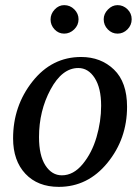

<svg xmlns="http://www.w3.org/2000/svg" viewBox="-20 -716 545 748"><path d="M475 -300Q475 -175 398.5 -81.5Q322 12 209 12Q127 12 79 -39Q31 -90 31 -177Q31 -303 106.5 -398.5Q182 -494 296 -494Q373 -494 424 -445Q475 -396 475 -300ZM374 -304Q374 -373 349 -412Q324 -451 285 -451Q222 -451 177 -367.5Q132 -284 132 -182Q132 -110 157 -71.5Q182 -33 221 -33Q266 -33 302 -76.5Q338 -120 356 -181.5Q374 -243 374 -304ZM384 -641Q384 -662 400.5 -679Q417 -696 438 -696Q460 -696 476.5 -680Q493 -664 493 -641Q493 -618 476.5 -601.5Q460 -585 438 -585Q416 -585 400 -601.5Q384 -618 384 -641ZM286 -641Q286 -618 269 -601.5Q252 -585 230 -585Q208 -585 192.5 -601.5Q177 -618 177 -640Q177 -662 193 -679Q209 -696 230 -696Q253 -696 269.5 -679.5Q286 -663 286 -641Z"/></svg>

Font: Veleka
Style: Italic
Weight: 400
Italic angle: -12°
Designer: Stefan Peev, Context Ltd, 2016; SIL International, 1997-2014.
Foundry: Stefan Peev, Context Ltd, 2016
Version: Version 1.000